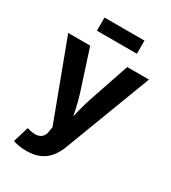

<svg xmlns="http://www.w3.org/2000/svg" viewBox="-224 -853 1049 1176"><g transform="rotate(30 301.0 -265.5)"><path d="M58.6 193.3 92.1 82.8 110.1 87.6Q139.9 95.3 162.6 91.8Q185.4 88.4 199.3 73.3Q213.2 58.1 216.1 30.9L220.4 1.6L15.3 -545.9H170.8L262.5 -262.5Q279.5 -208.8 289.9 -155.2Q300.4 -101.6 313.8 -43.1H279.7Q293 -101.6 306.1 -155.6Q319.2 -209.6 336.7 -262.5L432.8 -545.9H586.5L354.7 64.4Q338.1 108.4 312.1 140.7Q286.2 173 247.6 190.5Q209.1 208 154.2 208Q125.2 208 99.7 203.8Q74.1 199.6 58.6 193.3ZM443.4 -738.8V-645.8H160.8V-738.8Z"/></g></svg>

Font: Inter Variable LoSnoCo
Style: Regular
Weight: 400
Designer: Rasmus Andersson
Foundry: rsms
Version: Version 4.000;git-a52131595; featfreeze: case,dlig,ss01,ss02